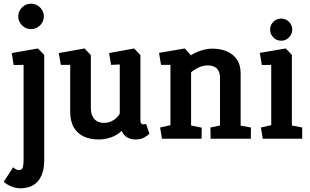

<svg xmlns="http://www.w3.org/2000/svg" viewBox="-47 -753 1685 1042"><path d="M66 269Q40 269 16 259.5Q-8 250 -27 234L24 155Q29 159 37.5 164.5Q46 170 56 170Q74 170 77.5 153.5Q81 137 81 113V-401L27 -400L17 -465L159 -490L193 -455V113Q193 165 179.5 196Q166 227 146.5 242.5Q127 258 105 263.5Q83 269 66 269ZM121 -595Q93 -595 72.5 -615.5Q52 -636 52 -664Q52 -692 72.5 -712.5Q93 -733 121 -733Q150 -733 170.5 -712.5Q191 -692 191 -664Q191 -636 170.5 -615.5Q150 -595 121 -595Z M488 4Q443 4 408 -12Q373 -28 353.5 -61.5Q334 -95 334 -148V-401H283L272 -465L412 -490L446 -454V-167Q446 -145 452 -129.5Q458 -114 468 -104Q478 -94 491 -90Q504 -86 519 -86Q546 -86 570 -101.5Q594 -117 603 -137V-403L556 -401L545 -465L681 -490L715 -454V-100Q715 -87 720 -82.5Q725 -78 732 -78Q737 -78 741 -79Q745 -80 746 -80L764 -27Q758 -20 738 -8Q718 4 689 4Q664 4 644 -7Q624 -18 613 -43Q590 -19 555.5 -7.5Q521 4 488 4Z M832 0 822 -61 878 -74V-401H827L816 -466L956 -490L989 -453Q1010 -467 1042 -478Q1074 -489 1107 -489Q1149 -489 1183.5 -474.5Q1218 -460 1238.5 -430.5Q1259 -401 1259 -355V-71L1315 -61L1314 0H1096L1095 -61L1147 -72V-330Q1147 -365 1129.5 -381.5Q1112 -398 1081 -398Q1052 -398 1025.5 -384Q999 -370 990 -360V-72L1048 -60L1047 0Z M1379 0 1369 -61 1425 -74V-401L1374 -400L1363 -466L1504 -490L1537 -455V-72L1593 -61V0ZM1479 -532Q1454 -532 1436.5 -550Q1419 -568 1419 -592Q1419 -617 1436.5 -634.5Q1454 -652 1479 -652Q1504 -652 1521.5 -634.5Q1539 -617 1539 -592Q1539 -568 1521.5 -550Q1504 -532 1479 -532Z"/></svg>

Font: Kreon Light SemiBold
Style: Regular
Weight: 600
Version: Version 2.002